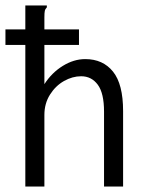

<svg xmlns="http://www.w3.org/2000/svg" viewBox="-20 -685 540 705"><path d="M432 -277V0H362V-275Q362 -343 339 -374Q316 -405 278 -405Q246 -405 215 -387.5Q184 -370 163.5 -337.5Q143 -305 143 -263V0H73V-520H0V-577H73V-665H152V-658Q146 -652 144.5 -645Q143 -638 143 -621V-577H270V-520H143V-376Q170 -418 210.5 -443Q251 -468 293 -468Q358 -468 395 -422Q432 -376 432 -277Z"/></svg>

Font: Vazir Code FD
Style: Code-FD
Weight: 400
Foundry: DejaVu fonts team - Redesigned by Saber Rastikerdar
Version: Version 1.1.2